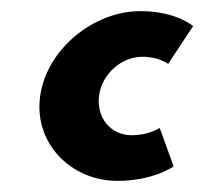

<svg xmlns="http://www.w3.org/2000/svg" viewBox="-20 -317 367 345"><path d="M292 -18 267 -87C267 -87 247 -74 217 -74C179 -74 153 -105 158 -145C163 -184 198 -215 236 -215C266 -215 282 -202 282 -202L327 -270C327 -270 297 -297 232 -297C148 -297 63 -228 52 -143C41 -59 108 8 191 8C256 8 292 -18 292 -18Z"/></svg>

Font: Hussar Tani
Style: Kurs
Weight: 700
Foundry: Cannot Into Space Fonts
Version: Version 0.92